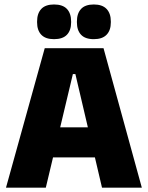

<svg xmlns="http://www.w3.org/2000/svg" viewBox="-20 -860 678 880"><path d="M7.5 0 185 -639H454.5L630 0H447.5L325.5 -520.5H314L190 0ZM175 -138.5V-276.5H461.5V-138.5ZM227.5 -680.5Q188.5 -680.5 169.2 -700.8Q150 -721 150 -757.5V-761.5Q150 -798.5 169.2 -819Q188.5 -839.5 227.5 -839.5Q267.5 -839.5 286.8 -819Q306 -798.5 306 -761.5V-757.5Q306 -721 286.8 -700.8Q267.5 -680.5 227.5 -680.5ZM410 -680.5Q370.5 -680.5 351.5 -700.8Q332.5 -721 332.5 -757.5V-761.5Q332.5 -798.5 351.5 -819Q370.5 -839.5 410 -839.5Q449 -839.5 468.5 -819Q488 -798.5 488 -761.5V-757.5Q488 -721 468.5 -700.8Q449 -680.5 410 -680.5Z"/></svg>

Font: Anek Odia ExtraBold
Style: Regular
Weight: 800
Designer: Yesha Goshar & Mahesh Sahu (Odia), Yesha Goshar (Latin)
Foundry: Ek Type
Version: Version 1.003